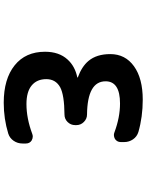

<svg xmlns="http://www.w3.org/2000/svg" viewBox="103 -908 793 1040"><g transform="rotate(90 500.0 -387.5)"><path d="M536.1 -10.7Q407.2 -10.7 333.5 -69.8Q259.8 -128.9 259.8 -234.4Q259.8 -310.5 301.8 -356.4Q337.9 -396.5 398.4 -409.2Q399.4 -409.2 399.4 -410.6Q399.4 -412.1 398.4 -412.1Q339.8 -433.6 309.6 -469.7Q272.5 -513.7 272.5 -587.9Q272.5 -668.9 338.4 -716.3Q404.3 -763.7 519.5 -763.7Q612.3 -763.7 694.3 -740.2Q719.7 -732.4 734.4 -710.9Q749 -689.5 749 -663.1V-644.5Q749 -625 732.4 -613.3Q721.7 -607.4 710.9 -607.4Q704.1 -607.4 696.3 -610.4Q615.2 -640.6 540 -640.6Q419.9 -640.6 419.9 -562.5Q419.9 -463.9 599.6 -461.9Q623 -461.9 640.1 -444.8Q657.2 -427.7 657.2 -404.3V-397.5Q657.2 -374 640.6 -356.9Q624 -339.8 599.6 -339.8Q494.1 -338.9 452.1 -316.4Q408.2 -292 408.2 -241.2Q408.2 -190.4 442.4 -162.1Q476.6 -133.8 543 -133.8Q620.1 -133.8 704.1 -165Q711.9 -168 718.8 -168Q729.5 -168 740.2 -162.1Q756.8 -151.4 756.8 -130.9V-112.3Q756.8 -85.9 742.2 -64.5Q727.5 -43 703.1 -35.2Q623 -10.7 536.1 -10.7Z"/></g></svg>

Font: Gen Jyuu Gothic Monospace Bold
Style: Bold
Weight: 700
Designer: [Source Han Sans]
Ryoko NISHIZUKA  (kana & ideographs); Paul D. Hunt (Latin, Greek & Cyrillic); Wenlong ZHANG  (bopomofo
Version: Version 1.002.20150607